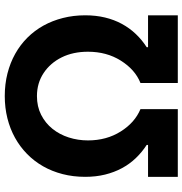

<svg xmlns="http://www.w3.org/2000/svg" viewBox="0 -778 777 818"><g transform="rotate(-90 389.0 -368.5)"><path d="M181.1 -126.8V-132.5Q149.9 -152.7 124.6 -179.2Q99.4 -205.6 81.9 -238.3Q64.3 -271 54.7 -310Q45.1 -349.1 45.1 -394.5Q45.1 -445.7 56.8 -490.9Q68.5 -536.2 90.2 -574.2Q111.9 -612.2 142.8 -642.4Q173.7 -672.6 211.8 -693.7Q250 -714.8 294.7 -726Q339.5 -737.2 389.2 -737.2Q440.3 -737.2 485.6 -725.7Q530.9 -714.1 569.1 -692.8Q607.2 -671.5 637.8 -641Q668.3 -610.4 689.5 -572.3Q710.6 -534.1 721.9 -489.3Q733.3 -444.6 733.3 -394.5Q733.3 -349.1 723.9 -310Q714.5 -271 696.7 -238.3Q679 -205.6 653.9 -179.2Q628.9 -152.7 597.3 -132.5V-126.8H733.3V0H445V-159.1Q502.1 -181.8 540.5 -243.3Q578.1 -303.3 578.1 -382.8Q578.1 -446 554.3 -494.3Q542.3 -518.8 525.2 -538.4Q508.2 -557.9 487.2 -571.7Q466.3 -585.6 441.6 -592.9Q416.9 -600.1 389.2 -600.1Q344.5 -600.1 309.3 -582.2Q274.1 -564.3 249.8 -534.1Q225.5 -503.9 212.9 -464.7Q200.3 -425.4 200.3 -382.8Q200.3 -303.6 238.3 -243.3Q275.9 -183.2 333.5 -159.1V0H45.1V-126.8Z"/></g></svg>

Font: Inter P
Style: Bold
Weight: 700
Designer: Rasmus Andersson
Foundry: rsms
Version: Version 3.018;git-588b23468